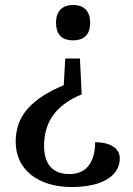

<svg xmlns="http://www.w3.org/2000/svg" viewBox="-20 -559 535 771"><path d="M273 -539C237 -539 205 -521 205 -468C205 -413 237 -397 273 -397C311 -397 342 -413 342 -468C342 -521 311 -539 273 -539ZM308 -180 301 -324H242L236 -217C113 -165 43 -99 43 10C43 125 137 192 267 192C399 192 461 142 461 77C461 34 419 12 362 12C362 81 335 140 259 140C187 140 157 95 157 27C157 -53 190 -132 308 -180Z"/></svg>

Font: Noto Serif Yezidi Medium
Style: Regular
Weight: 500
Designer: Dalton Maag Ltd
Foundry: Dalton Maag Ltd
Version: Version 1.001